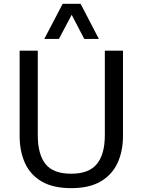

<svg xmlns="http://www.w3.org/2000/svg" viewBox="-20 -977 750 1007"><path d="M354 9.8Q258.8 9.8 199 -24.9Q139.2 -59.6 111.1 -121.6Q83 -183.6 83 -264.6V-711.4H178.2V-267.1Q178.2 -168.5 218.3 -117.2Q258.3 -65.9 354 -65.9Q446.8 -65.9 488.3 -117.2Q529.8 -168.5 529.8 -267.1V-711.4H625V-263.2Q625 -184.1 596.4 -122.3Q567.9 -60.5 508.1 -25.4Q448.2 9.8 354 9.8ZM212.4 -772.9 308.6 -957H402.8L498.5 -772.9H421.9L356 -899.4L289.1 -772.9Z"/></svg>

Font: Comme
Style: Regular
Weight: 400
Designer: Vernon Adams
Foundry: Vernon Adams
Version: Version 1.000;gftools[0.9.27]